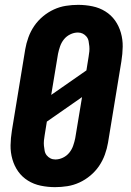

<svg xmlns="http://www.w3.org/2000/svg" viewBox="-20 -763 540 791"><path d="M207 8Q177 8 148 2Q119 -4 95 -19Q71 -34 55 -56.5Q39 -79 31 -107Q23 -135 23.5 -164.5Q24 -194 29 -225L84 -560Q88 -584 97 -609Q106 -634 121 -656Q136 -678 157 -695.5Q178 -713 202 -724Q226 -735 251.5 -739Q277 -743 302 -743Q332 -743 361 -737Q390 -731 414 -716Q438 -701 454 -678.5Q470 -656 478 -628Q486 -600 485.5 -570.5Q485 -541 480 -510L425 -175Q421 -151 412 -126Q403 -101 388 -79Q373 -57 352 -39.5Q331 -22 307 -11Q283 0 257.5 4Q232 8 207 8ZM191 -372 336 -473 345 -529Q347 -540 348 -551Q349 -562 348 -572.5Q347 -583 345 -593.5Q343 -604 336.5 -612Q330 -620 321 -624.5Q312 -629 301 -629Q285 -629 269.5 -621.5Q254 -614 243.5 -601Q233 -588 227.5 -572Q222 -556 219 -541ZM208 -106Q224 -106 239.5 -113.5Q255 -121 265.5 -134Q276 -147 281.5 -163Q287 -179 290 -194L318 -363L173 -262L164 -206Q162 -195 161 -184Q160 -173 161 -162.5Q162 -152 164 -141.5Q166 -131 172.5 -123Q179 -115 188 -110.5Q197 -106 208 -106Z"/></svg>

Font: Iosevka Curly Heavy
Style: Italic
Weight: 900
Italic angle: -9°
Monospace: yes
Designer: Belleve Invis
Foundry: Belleve Invis
Version: Version 22.1.2; ttfautohint (v1.8.4)